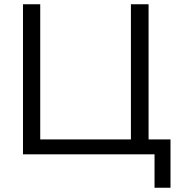

<svg xmlns="http://www.w3.org/2000/svg" viewBox="-20 -725 844 902"><path d="M706 157V0H88V-705H169V-70H595V-705H678V-70H781V157Z"/></svg>

Font: Mulish
Style: Regular
Weight: 400
Designer: Vernon Adams
Foundry: Vernon Adams
Version: Version 3.603; ttfautohint (v1.8.3)